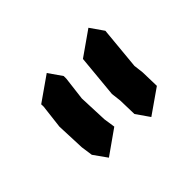

<svg xmlns="http://www.w3.org/2000/svg" viewBox="-67 -671 372 372"><g transform="rotate(-45 119.0 -485.0)"><path d="M202.1 -588.9 221.2 -561.5 212.9 -473.6Q212.9 -473.1 215.3 -453.6L216.3 -415.5L166 -380.4L147 -407.7L146 -445.8Q146 -445.8 143.6 -465.8L151.9 -553.7ZM102.1 -556.6V-549.3L96.2 -501L98.6 -441.4L102.1 -418L52.2 -382.8L32.7 -410.2L29.3 -434.1L26.9 -493.2L32.7 -542V-545.4Q32.2 -547.4 32.7 -548.8L83 -584Z"/></g></svg>

Font: Panteley
Style: Regular
Weight: 500
Designer: Kalashnikov Yuriy
Foundry: Øêîëà ïàâà èìåíè ñâÿòîãî àâíîàïîñòîëüíîãî Âëàäèìèà
Version: Version 1.80 April 12, 2018